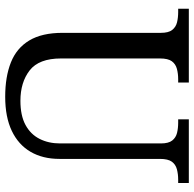

<svg xmlns="http://www.w3.org/2000/svg" viewBox="-24 -730 764 757"><g transform="rotate(90 358.5 -352.0)"><path d="M362 10Q283 10 226.5 -12.5Q170 -35 140 -85Q110 -135 110 -216V-604Q110 -634 98.5 -648.5Q87 -663 68.5 -667.5Q50 -672 28 -672H15V-714H306V-672H293Q271 -672 252 -667Q233 -662 222 -647Q211 -632 211 -600V-210Q211 -123 258 -86.5Q305 -50 378 -50Q436 -50 473 -70Q510 -90 528 -125.5Q546 -161 546 -206V-604Q546 -634 534.5 -648.5Q523 -663 504.5 -667.5Q486 -672 464 -672H451V-714H702V-672H689Q667 -672 648 -667Q629 -662 618 -647Q607 -632 607 -600V-204Q607 -138 579 -90Q551 -42 496.5 -16Q442 10 362 10Z"/></g></svg>

Font: Noto Serif Bengali
Style: Regular
Weight: 400
Designer: Juan Bruce, Universal Thirst, Indian Type Foundry and the Monotype Design Team.
Foundry: Monotype Imaging Inc.
Version: Version 2.003